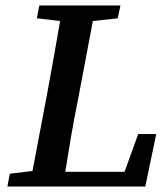

<svg xmlns="http://www.w3.org/2000/svg" viewBox="-20 -683 607 703"><path d="M115 -616 124 -663H421L411 -616L320 -606L264 -310Q251 -246 240 -182Q229 -118 219 -54H436L486 -192H552L512 0H7L16 -47L99 -57L155 -353Q167 -416 178 -479.5Q189 -543 200 -606Z"/></svg>

Font: Source Serif Pro SemiBold
Style: Italic
Weight: 600
Italic angle: -12°
Designer: Frank Grießhammer
Foundry: Adobe Systems Incorporated
Version: Version 3.001;hotconv 1.0.111;makeotfexe 2.5.65597